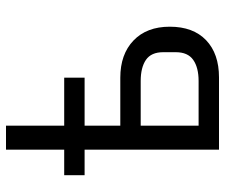

<svg xmlns="http://www.w3.org/2000/svg" viewBox="-75 -675 750 640"><g transform="rotate(-90 300.0 -355.0)"><path d="M121 -448H36V-516H121V-710H201V-516H361V-448H201V-329H361Q439 -329 485 -285Q531 -241 531 -164Q531 -86 486 -43Q441 0 362 0H121ZM350 -68Q395 -68 420.5 -86Q446 -104 446 -144V-186Q446 -226 420.5 -243.5Q395 -261 350 -261H201V-68Z"/></g></svg>

Font: PlemolJP35 Console
Style: Regular
Weight: 400
Version: v2.0.3; ttfautohint (v1.8.4.7-5d5b-dirty) -l 6 -r 45 -G 200 